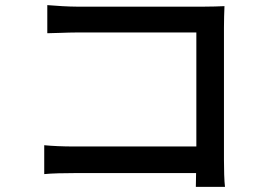

<svg xmlns="http://www.w3.org/2000/svg" viewBox="-20 -716 1040 751"><path d="M860 15C857 -8 856 -56 856 -91V-608C856 -635 857 -669 858 -692C839 -691 805 -690 778 -690H281C248 -690 200 -693 165 -696V-586C191 -586 242 -589 281 -589H748V-143H269C226 -143 182 -145 153 -148V-35C182 -38 232 -39 273 -39H747C747 -18 746 0 746 15Z"/></svg>

Font: Spoqa Han Sans Neo Medium
Style: Regular
Weight: 500
Designer: [Spoqa Han Sans Neo] Dong-huui Kim  Younghwa Kang  Yujin Lee  [Noto Sans] Ryoko NISHIZUKA  (kana & ideographs); Paul D. 
Foundry: Spoqa (http://www.spoqa-han-sans.com)
Version: Version 1.000